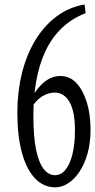

<svg xmlns="http://www.w3.org/2000/svg" viewBox="-20 -823 420 848"><path d="M224.1 4.4Q172.4 4.4 134.5 -35.4Q96.7 -75.2 76.7 -149.2Q56.6 -223.1 56.6 -325.7Q56.6 -415.5 76.2 -496.6Q95.7 -577.6 133.8 -641.8Q171.9 -706.1 227.3 -748.5Q282.7 -791 353.5 -803.2L358.4 -765.1Q294.9 -740.2 250.7 -696.8Q206.5 -653.3 179.7 -595Q152.8 -536.6 140.1 -465.3Q127.4 -394 127.4 -311Q127.4 -220.2 139.2 -162.6Q150.9 -105 172.6 -77.1Q194.3 -49.3 222.7 -49.3Q249.5 -49.3 269 -73Q288.6 -96.7 299.8 -140.9Q311 -185.1 311 -247.6Q311 -331.5 286.9 -372.8Q262.7 -414.1 221.7 -414.1Q194.8 -414.1 168.2 -398.7Q141.6 -383.3 116.7 -345.2L100.1 -361.8H104.5Q132.8 -421.9 168.5 -454.6Q204.1 -487.3 246.1 -487.3Q288.6 -487.3 317.6 -456.1Q346.7 -424.8 363.3 -371.6Q379.9 -318.4 379.9 -250Q379.9 -192.4 366.7 -145.3Q353.5 -98.1 331.3 -64.9Q309.1 -31.7 281.2 -13.7Q253.4 4.4 224.1 4.4Z"/></svg>

Font: Scarab Serif
Style: Regular
Weight: 400
Designer: John Roberts
Foundry: Scarab
Version: 1.0